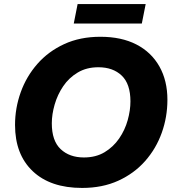

<svg xmlns="http://www.w3.org/2000/svg" viewBox="-20 -913 858 945"><path d="M54 -298Q54 -381 82 -459Q110 -537 164 -598.5Q218 -660 296 -696Q374 -732 474 -732Q578 -732 651.5 -694Q725 -656 764.5 -586Q804 -516 804 -422Q804 -337 776 -259Q748 -181 694 -120Q640 -59 562 -23.5Q484 12 384 12Q228 12 141 -70.5Q54 -153 54 -298ZM235 -306Q235 -220 278.5 -179Q322 -138 393 -138Q452 -138 495 -164Q538 -190 566.5 -231.5Q595 -273 608.5 -321.5Q622 -370 622 -414Q622 -500 579 -541Q536 -582 464 -582Q406 -582 362.5 -556Q319 -530 291 -488.5Q263 -447 249 -398.5Q235 -350 235 -306ZM362 -893H697L678 -797H343Z"/></svg>

Font: Kufam
Style: Bold Italic
Weight: 700
Italic angle: -11°
Designer: Artur Schmal
Foundry: Original Type
Version: Version 1.301; ttfautohint (v1.8.3)